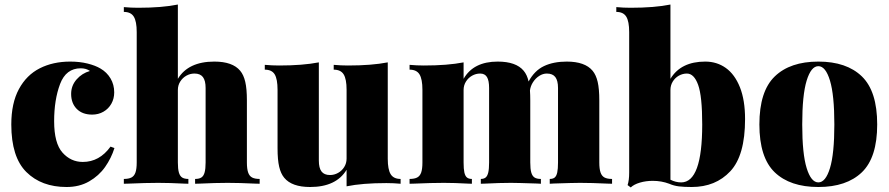

<svg xmlns="http://www.w3.org/2000/svg" viewBox="-20 -802 3880 838"><path d="M418.5 -502.9Q446.3 -486.8 462.4 -459.7Q478.5 -432.6 478.5 -398.9Q478.5 -371.6 466.1 -349.4Q453.6 -327.1 431.6 -314.5Q409.7 -301.8 382.3 -301.8Q339.4 -301.8 314.9 -326.7Q290.5 -351.6 290.5 -392.1Q290.5 -428.2 314.2 -455.3Q337.9 -482.4 372.6 -492.2Q356.4 -503.9 332.5 -503.9Q268.1 -503.9 242.2 -435.3Q216.3 -366.7 216.3 -272.9Q216.3 -176.8 252.7 -136Q289.1 -95.2 341.3 -95.2Q414.1 -95.2 462.4 -162.1L479.5 -155.8Q465.8 -111.8 438.7 -73.2Q411.6 -34.7 369.1 -10.3Q326.7 14.2 270.5 14.2Q161.1 14.2 95.2 -51Q29.3 -116.2 29.3 -258.8Q29.3 -351.6 62.5 -413.1Q95.7 -474.6 153.6 -503.9Q211.4 -533.2 286.6 -533.2Q327.6 -533.2 362.1 -524.7Q396.5 -516.1 418.5 -502.9Z M915.5 -533.2Q995.1 -533.2 1028.3 -493.2Q1043.5 -475.1 1050.5 -444.6Q1057.6 -414.1 1057.6 -363.8V-92.8Q1057.6 -64.9 1063 -49.3Q1068.4 -33.7 1080.3 -27.3Q1092.3 -21 1113.3 -21V0L1095.2 -0.5Q1023.4 -3.9 973.6 -3.9Q921.4 -3.9 849.6 -0.5L831.5 0V-21Q849.1 -21 858.9 -27.3Q868.7 -33.7 873 -49.3Q877.4 -64.9 877.4 -92.8V-418Q877.4 -450.2 865.7 -465.6Q854 -481 828.6 -481Q810.1 -481 793.5 -471.7Q776.9 -462.4 766.6 -446Q756.3 -429.7 756.3 -409.2V-92.8Q756.3 -64.9 760.7 -49.3Q765.1 -33.7 774.9 -27.3Q784.7 -21 802.2 -21V0L785.6 -0.5Q719.7 -3.9 670.4 -3.9Q617.7 -3.9 540 -0.5L520.5 0V-21Q541.5 -21 553.7 -27.3Q565.9 -33.7 571.3 -49.3Q576.7 -64.9 576.7 -92.8V-662.1Q576.7 -708.5 564 -729.2Q551.3 -750 520.5 -750V-771Q551.8 -768.1 582.5 -768.1Q687.5 -768.1 756.3 -782.2V-458Q801.8 -533.2 915.5 -533.2Z M1728.5 -21V0Q1697.3 -2.9 1666.5 -2.9Q1561.5 -2.9 1492.7 11.2V-61Q1447.3 14.2 1333.5 14.2Q1253.9 14.2 1220.7 -25.9Q1205.6 -43.9 1198.5 -74.2Q1191.4 -104.5 1191.4 -154.8V-410.2Q1191.4 -456.5 1179 -477.3Q1166.5 -498 1135.7 -498V-519Q1167 -516.1 1197.8 -516.1Q1301.3 -516.1 1371.6 -529.8V-101.1Q1371.6 -68.8 1383.3 -53.5Q1395 -38.1 1420.4 -38.1Q1439 -38.1 1455.6 -47.4Q1472.2 -56.6 1482.4 -73Q1492.7 -89.4 1492.7 -109.9V-410.2Q1492.7 -456.5 1480 -477.3Q1467.3 -498 1436.5 -498V-519Q1467.8 -516.1 1498.5 -516.1Q1602.5 -516.1 1672.4 -529.8V-108.9Q1672.4 -62.5 1685.1 -41.7Q1697.8 -21 1728.5 -21Z M2651.4 -21V0L2633.3 -0.5Q2561.5 -3.9 2511.7 -3.9Q2483.4 -3.9 2397 -1Q2383.3 0 2379.4 0V-21Q2393.6 -21 2401.1 -27.3Q2408.7 -33.7 2412.1 -49.1Q2415.5 -64.5 2415.5 -92.8V-418Q2415.5 -450.2 2403.8 -465.6Q2392.1 -481 2366.7 -481Q2349.6 -481 2333.5 -470.7Q2317.4 -460.4 2306.4 -443.4Q2295.4 -426.3 2293 -407.2Q2294.4 -388.2 2294.4 -363.8V-92.8Q2294.4 -64.5 2298.8 -49.1Q2303.2 -33.7 2313 -27.3Q2322.8 -21 2340.8 -21V0Q2336.9 0 2323.2 -1Q2235.4 -3.9 2210.4 -3.9Q2161.1 -3.9 2095.2 -0.5L2078.6 0V-21Q2091.8 -21 2099.6 -27.3Q2107.4 -33.7 2111.1 -49.3Q2114.7 -64.9 2114.7 -92.8V-418Q2114.7 -450.2 2105.5 -465.6Q2096.2 -481 2075.7 -481Q2057.1 -481 2040.5 -471.7Q2023.9 -462.4 2013.7 -446Q2003.4 -429.7 2003.4 -409.2V-92.8Q2003.4 -64.5 2006.8 -49.1Q2010.3 -33.7 2018.1 -27.3Q2025.9 -21 2039.6 -21V0L2024.4 -0.5Q1962.9 -3.9 1917.5 -3.9Q1864.7 -3.9 1787.1 -0.5L1767.6 0V-21Q1788.6 -21 1800.8 -27.3Q1813 -33.7 1818.4 -49.3Q1823.7 -64.9 1823.7 -92.8V-410.2Q1823.7 -456.5 1811 -477.3Q1798.3 -498 1767.6 -498V-519Q1798.8 -516.1 1829.6 -516.1Q1933.6 -516.1 2003.4 -529.8V-458Q2046.4 -533.2 2152.3 -533.2Q2232.4 -533.2 2265.6 -493.2Q2280.8 -475.1 2287.1 -446.3Q2313 -494.1 2354.5 -513.7Q2396 -533.2 2453.6 -533.2Q2533.2 -533.2 2566.4 -493.2Q2581.5 -475.1 2588.6 -444.6Q2595.7 -414.1 2595.7 -363.8V-92.8Q2595.7 -64.9 2601.1 -49.3Q2606.4 -33.7 2618.4 -27.3Q2630.4 -21 2651.4 -21Z M3231.9 -282.2Q3231.9 -123.5 3167.7 -54.7Q3103.5 14.2 2999 14.2Q2965.8 14.2 2943.4 11.5Q2920.9 8.8 2900.9 0Q2867.2 -12.7 2829.1 -12.7Q2798.8 -12.7 2772.7 -4.9Q2746.6 2.9 2732.9 16.1L2719.2 5.9Q2726.1 -15.1 2726.1 -48.8V-662.1Q2726.1 -708.5 2713.4 -729.2Q2700.7 -750 2669.9 -750V-771Q2701.2 -768.1 2731.9 -768.1Q2836.9 -768.1 2906.2 -782.2V-458Q2951.7 -533.2 3058.1 -533.2Q3108.9 -533.2 3147.9 -505.4Q3187 -477.5 3209.5 -421.1Q3231.9 -364.7 3231.9 -282.2ZM3044.9 -258.8Q3044.9 -382.3 3027.1 -431.6Q3009.3 -481 2978 -481Q2959.5 -481 2942.9 -471.7Q2926.3 -462.4 2916.3 -446Q2906.2 -429.7 2906.2 -409.2V-17.6Q2929.2 -5.9 2953.1 -5.9Q3044.9 -5.9 3044.9 -258.8Z M3808.6 -258.8Q3808.6 -114.3 3741.7 -50Q3674.8 14.2 3551.8 14.2Q3428.2 14.2 3361.3 -50Q3294.4 -114.3 3294.4 -258.8Q3294.4 -403.8 3361.6 -468.5Q3428.7 -533.2 3551.8 -533.2Q3674.8 -533.2 3741.7 -468.5Q3808.6 -403.8 3808.6 -258.8ZM3481.4 -258.8Q3481.4 -130.9 3500.7 -68.4Q3520 -5.9 3551.8 -5.9Q3583.5 -5.9 3602.5 -68.4Q3621.6 -130.9 3621.6 -258.8Q3621.6 -387.2 3602.5 -450.2Q3583.5 -513.2 3551.8 -513.2Q3520 -513.2 3500.7 -450.2Q3481.4 -387.2 3481.4 -258.8Z"/></svg>

Font: TypoPRO Playfair Display
Style: Regular
Weight: 900
Designer: Claus Eggers Sørensen
Foundry: Claus Eggers Sørensen
Version: Version 1.004;PS 001.004;hotconv 1.0.70;makeotf.lib2.5.58329